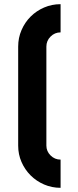

<svg xmlns="http://www.w3.org/2000/svg" viewBox="-20 -830 372 919"><path d="M270 -675Q242 -675 222 -655Q202 -635 202 -607V-133Q202 -106 222 -86Q242 -66 270 -66V69Q228 69 191 53Q154 37 126.5 9.5Q99 -18 83 -54.5Q67 -91 67 -133V-607Q67 -649 83 -686Q99 -723 126.5 -750.5Q154 -778 191 -794Q228 -810 270 -810Z"/></svg>

Font: Transit CAT
Style: Regular
Weight: 400
Designer: Peter Wiegel
Foundry: Peter Wiegel
Version: 1.000